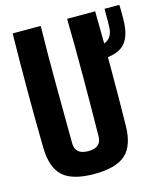

<svg xmlns="http://www.w3.org/2000/svg" viewBox="-119 -890 853 991"><g transform="rotate(-15 307.5 -395.0)"><path d="M263 10Q146 10 95 -36.5Q44 -83 42 -191Q37 -496 42 -800H192Q189 -649 190 -486.5Q191 -324 192 -173Q192 -112 263 -112Q333 -112 333 -173Q335 -324 335.5 -486.5Q336 -649 333 -800H483Q488 -496 483 -191Q482 -83 430.5 -36.5Q379 10 263 10ZM443 -552Q432 -552 419.5 -552.5Q407 -553 397 -554V-621Q409 -620 420.5 -619.5Q432 -619 444 -620Q488 -622 509 -642Q530 -662 532 -699Q533 -714 533 -734Q533 -754 533 -772.5Q533 -791 533 -800H612Q613 -789 613 -770Q613 -751 613 -732Q613 -713 612 -700Q607 -621 568 -586.5Q529 -552 443 -552Z"/></g></svg>

Font: Big Shoulders Text Black
Style: Regular
Weight: 900
Designer: Patric King
Foundry: XO Type Co
Version: Version 1.000; ttfautohint (v1.8.2)